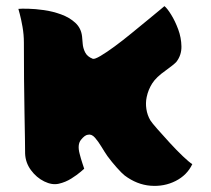

<svg xmlns="http://www.w3.org/2000/svg" viewBox="-20 -599 688 627"><path d="M471 -206Q476 -198 494 -177.5Q512 -157 534.5 -132.5Q557 -108 577.5 -88.5Q598 -69 608 -63Q591 -27 553.5 -8Q516 11 471.5 7.5Q427 4 387 -26Q378 -33 361.5 -51.5Q345 -70 331 -89Q322 -102 311.5 -119.5Q301 -137 290 -149.5Q279 -162 267 -159Q257 -158 244.5 -142.5Q232 -127 240 -97Q244 -81 249.5 -64.5Q255 -48 255 -48Q255 -48 243.5 -38Q232 -28 213 -16Q194 -4 172 1Q150 6 124.5 -6.5Q99 -19 81 -43.5Q63 -68 62 -98Q62 -110 61.5 -145Q61 -180 60 -230.5Q59 -281 58.5 -340.5Q58 -400 58 -460Q58 -486 53.5 -511.5Q49 -537 44.5 -553.5Q40 -570 40 -570Q49 -571 72 -570.5Q95 -570 123.5 -566Q152 -562 179.5 -552Q207 -542 226 -524.5Q245 -507 248 -480Q249 -472 250 -457Q251 -442 258 -428Q265 -414 283 -407Q289 -405 308.5 -416.5Q328 -428 354.5 -447.5Q381 -467 409 -490Q437 -513 461.5 -533Q486 -553 501.5 -566Q517 -579 517 -579Q526 -572 539 -551Q552 -530 562 -503Q572 -476 572.5 -447.5Q573 -419 556 -397Q549 -389 520 -368Q490 -347 477 -326.5Q464 -306 459 -282Q455 -263 458 -243Q461 -223 471 -206Z"/></svg>

Font: Potta One
Style: Regular
Weight: 400
Designer: 108,108go
Foundry: Font Zone 108
Version: Version 1.000